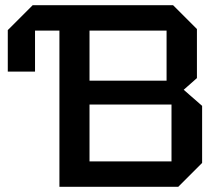

<svg xmlns="http://www.w3.org/2000/svg" viewBox="-20 -720 835 740"><path d="M115 -602V-444H10V-604L106 -700H647L739 -608V-419L688 -374L759 -312V-92L667 0H209V-602ZM325 -409H622V-602H325ZM325 -98H641V-317H325Z"/></svg>

Font: Tektur Medium
Style: Regular
Weight: 500
Designer: Adam Jagosz
Foundry: Adam Jagosz
Version: Version 1.005;gftools[0.9.30]